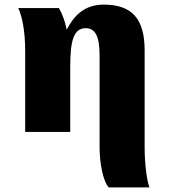

<svg xmlns="http://www.w3.org/2000/svg" viewBox="-20 -571 735 831"><path d="M627 240C616 214 606 139 606 68V-353C606 -492 549 -551 429 -551C341 -551 298 -498 270 -445H268C262 -477 249 -513 235 -536H59C74 -504 89 -444 89 -349V0H284V-282C284 -393 298 -449 351 -449C390 -449 411 -418 411 -332V67C411 136 427 217 451 240Z"/></svg>

Font: UArctic Serif Black
Style: Regular
Weight: 900
Designer: Customization by Puisto advertising & original work Monotype Design Team
Foundry: Monotype Imaging Inc.
Version: Version 2.004